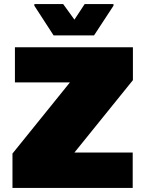

<svg xmlns="http://www.w3.org/2000/svg" viewBox="-20 -919 710 939"><path d="M41 0V-168L322 -516H53V-688H630V-527L344 -173H629V0ZM242 -746 148 -891V-899H289L344 -823L394 -899H535V-891L440 -746Z"/></svg>

Font: Saira SemiExpanded Black
Style: Regular
Weight: 900
Width: 6
Designer: Hector Gatti with collaboration of the Omnibus-Type team
Foundry: Omnibus-Type
Version: Version 1.101